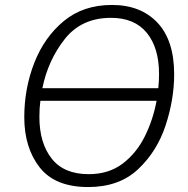

<svg xmlns="http://www.w3.org/2000/svg" viewBox="-20 -745 759 775"><path d="M336 10Q461 10 537.5 -62Q614 -134 648.5 -239Q683 -344 683 -445Q683 -582 615.5 -653.5Q548 -725 432 -725Q316 -725 237.5 -660Q159 -595 118.5 -491.5Q78 -388 78 -272Q78 -149 140 -69.5Q202 10 336 10ZM151 -389Q174 -502 241.5 -587.5Q309 -673 428 -673Q523 -673 572.5 -612.5Q622 -552 622 -446Q622 -418 619 -389ZM338 -42Q238 -42 188.5 -105Q139 -168 139 -273Q139 -309 143 -338H612Q598 -262 564.5 -194.5Q531 -127 475 -84.5Q419 -42 338 -42Z"/></svg>

Font: Noto Sans UI Light
Style: Italic
Weight: 300
Italic angle: -12°
Designer: Monotype Design Team
Foundry: Monotype Imaging Inc.
Version: Version 1.901